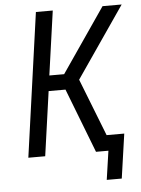

<svg xmlns="http://www.w3.org/2000/svg" viewBox="-57 -745 684 930"><g transform="rotate(-5 285.0 -280.0)"><path d="M424 140 451 -46 439 -76H528L497 140ZM55 0 153 -700H235L191 -388H263L477 -700H570L333 -355L472 0H384L263 -313H181L137 0Z"/></g></svg>

Font: Finlandica
Style: Italic
Weight: 400
Italic angle: -8°
Designer: Niklas Ekholm, Juho Hiilivirta, Jaakko Suomalainen
Foundry: Helsinki Type Studio
Version: Version 1.064